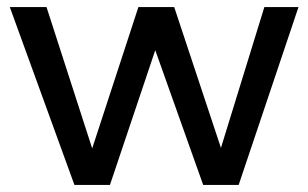

<svg xmlns="http://www.w3.org/2000/svg" viewBox="-20 -524 873 544"><path d="M729 -503.9 606 -105 473.6 -503.9H372.1L241.2 -103.5L111.8 -503.9H7.8L190.9 0H291.5L419.9 -381.8L555.7 0H656.2L825.7 -503.9Z"/></svg>

Font: Inder
Style: Regular
Weight: 400
Designer: Irina Smirnova
Foundry: Irina Smirnova
Version: Version 1.001